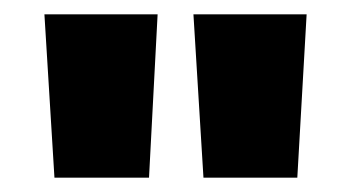

<svg xmlns="http://www.w3.org/2000/svg" viewBox="-20 -822 491 268"><path d="M56 -574H188L200 -802H42ZM264 -574H395L408 -802H250Z"/></svg>

Font: Poppins STUK1
Style: Regular
Weight: 400
Designer: Jonny Pinhorn (original), Sammy Jo Hughes (modified version)
Foundry: Type Mafia
Version: Version 1.002;hotconv 1.0.109;makeotfexe 2.5.65596